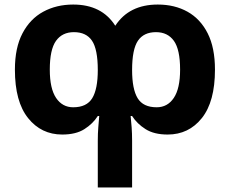

<svg xmlns="http://www.w3.org/2000/svg" viewBox="-20 -576 1001 836"><path d="M667 -556.2Q740.7 -556.2 796.6 -524.9Q852.5 -493.7 884.3 -430.9Q916 -368.2 916 -272.9Q916 -133.3 858.9 -61.8Q801.8 9.8 710 9.8Q650.9 9.8 613.8 -13.7Q576.7 -37.1 555.2 -70.8H548.8Q551.3 -48.3 553.2 -21.7Q555.2 4.9 555.2 37.1V240.2H405.8V37.1Q405.8 4.9 408 -21.7Q410.2 -48.3 412.1 -70.8H405.8Q384.3 -37.1 347.4 -13.7Q310.5 9.8 251 9.8Q159.7 9.8 102.3 -61.8Q44.9 -133.3 44.9 -272.9Q44.9 -368.2 77.9 -430.9Q110.8 -493.7 168.2 -524.9Q225.6 -556.2 298.8 -556.2Q423.3 -556.2 481.9 -463.9Q542 -556.2 667 -556.2ZM301.8 -436Q251 -436 223.9 -398.2Q196.8 -360.4 196.8 -272.9Q196.8 -190.4 224.1 -149.7Q251.5 -108.9 298.8 -108.9Q357.4 -108.9 381.6 -148.4Q405.8 -188 405.8 -271Q405.8 -361.3 380.6 -398.7Q355.5 -436 301.8 -436ZM659.2 -436Q606 -436 580.6 -398.7Q555.2 -361.3 555.2 -271Q555.2 -188 579.3 -148.4Q603.5 -108.9 662.1 -108.9Q709.5 -108.9 736.8 -149.7Q764.2 -190.4 764.2 -272.9Q764.2 -360.4 737.1 -398.2Q710 -436 659.2 -436Z"/></svg>

Font: Open Sans
Style: Bold
Weight: 700
Designer: Monotype Design Team
Foundry: Monotype Imaging Inc.
Version: Version 3.000; ttfautohint (v1.8.4)